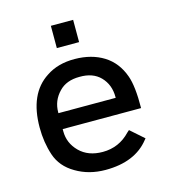

<svg xmlns="http://www.w3.org/2000/svg" viewBox="-98 -710 708 797"><g transform="rotate(-15 256.0 -311.5)"><path d="M289.1 -629.9V-534.2H193.4V-629.9ZM129.9 -271.5H376V-275.4Q376 -328.1 342.8 -362.3Q310.5 -395.5 252.9 -394.5Q196.3 -394.5 165 -361.3Q129.9 -325.2 129.9 -275.4ZM129.9 -203.1V-193.4Q129.9 -142.6 167 -105.5Q204.1 -68.4 266.6 -68.4Q336.9 -68.4 385.7 -120.1L394.5 -127.9Q437.5 -89.8 452.1 -77.1L447.3 -71.3Q385.7 6.8 258.8 6.8Q187.5 6.8 131.8 -26.4Q76.2 -58.6 57.6 -114.3Q39.1 -169.9 39.1 -233.4Q39.1 -378.9 129.9 -437.5Q180.7 -471.7 252.9 -471.2Q325.2 -470.7 377 -438.5Q428.7 -406.2 451.2 -342.8Q467.8 -296.9 466.8 -203.1Z"/></g></svg>

Font: BF_TEXT
Style: Regular
Weight: 400
Foundry: EA DICE
Version: Version 1.404